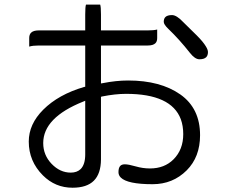

<svg xmlns="http://www.w3.org/2000/svg" viewBox="-20 -790 1040 857"><path d="M718.3 -713.9Q710.9 -706.5 710.9 -692.4Q710.9 -680.7 731.4 -661.1Q781.2 -613.3 827.6 -554.2Q850.1 -525.4 870.1 -525.4Q891.1 -525.4 900.4 -534.7Q908.2 -542.5 908.2 -557.6Q908.2 -567.9 898.9 -583Q886.7 -603.5 858.4 -631.8L798.8 -690.4Q768.6 -722.7 747.8 -722.7Q727.1 -722.7 718.3 -713.9ZM360.4 -340.3V-100.6Q360.4 -56.2 340.3 -35.6Q323.7 -19.5 295.9 -19.5Q248 -19.5 210.4 -58.6Q172.9 -97.7 172.9 -151.4Q172.9 -265.1 351.1 -336.4ZM110.4 -582Q126.5 -586.9 153.3 -586.9H360.4V-402.8L355.5 -401.9Q240.7 -368.2 172.9 -300.3Q108.4 -235.8 108.4 -158.2Q108.4 -70.3 171.4 -7.3Q226.6 47.9 303.7 47.9Q367.7 47.9 398.9 16.6Q430.2 -14.6 430.7 -78.1V-357.9L436 -359.4Q494.6 -371.1 543 -371.1Q744.6 -371.1 787.1 -257.8Q797.9 -228 797.9 -191.4Q797.9 -122.1 754.4 -78.6Q713.9 -38.1 649.4 -38.1Q617.2 -38.1 585.4 -47.4Q553.7 -56.6 537.1 -56.6Q523.9 -56.6 517.1 -49.8Q508.8 -41.5 508.8 -21.5Q508.8 -7.8 519 2.4Q548.8 32.2 661.1 32.2Q751.5 32.2 813.5 -29.8Q873 -89.4 873 -186.5Q873 -306.2 785.2 -368.2Q696.3 -430.7 551.8 -430.7Q498.5 -430.7 439 -418.9L430.7 -417.5V-586.9H639.6Q663.6 -586.9 673.8 -597.2Q681.6 -605 681.6 -620.1V-658.2Q666 -654.3 639.6 -654.3H430.7V-725.6Q430.7 -759.3 427.2 -769.5H363.8Q360.4 -759.3 360.4 -725.6V-654.3H153.3Q128.9 -654.3 118.7 -644Q110.4 -635.7 110.4 -620.1Z"/></svg>

Font: YuPearl-Light
Style: Light
Weight: 300
Designer: Max Yao
Foundry: Max-Everyday
Version: Version 1.011; ttfautohint (v1.8.3)